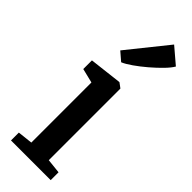

<svg xmlns="http://www.w3.org/2000/svg" viewBox="-289 -903 925 925"><g transform="rotate(45 173.0 -441.0)"><path d="M35.5 0V-53.5L112 -62V-471.5L38.5 -489.5V-548.5L204.5 -568H206.5L231.5 -549.5V-61.5L306 -53.5V0ZM144 -642 101 -679 264.5 -882.5 345.5 -813.5Q334.5 -794.5 309.8 -769Q285 -743.5 254.2 -717.2Q223.5 -691 194.5 -670.8Q165.5 -650.5 145.5 -642Z"/></g></svg>

Font: Merriweather SemiBold
Style: Regular
Weight: 600
Version: Version 2.100